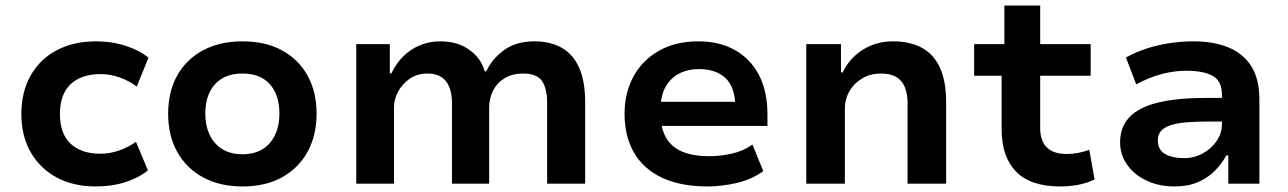

<svg xmlns="http://www.w3.org/2000/svg" viewBox="-20 -662 4642 692"><path d="M325 10Q244 10 184 -22.5Q124 -55 90.5 -113.5Q57 -172 57 -251Q57 -331 90.5 -390Q124 -449 184.5 -481Q245 -513 326 -513Q384 -513 434 -496.5Q484 -480 515 -454L473 -350Q445 -371 411 -383Q377 -395 343 -395Q273 -395 234.5 -358.5Q196 -322 196 -251Q196 -180 234.5 -144Q273 -108 342 -108Q377 -108 410.5 -120Q444 -132 470 -151L513 -48Q482 -22 433 -6Q384 10 325 10Z M854 10Q772 10 711.5 -23Q651 -56 618.5 -115Q586 -174 586 -252Q586 -331 618.5 -389.5Q651 -448 711.5 -480.5Q772 -513 854 -513Q937 -513 996.5 -480.5Q1056 -448 1088.5 -389.5Q1121 -331 1121 -253Q1121 -174 1088.5 -115Q1056 -56 996.5 -23Q937 10 854 10ZM854 -106Q917 -106 952 -146Q987 -186 987 -253Q987 -320 952.5 -358.5Q918 -397 854 -397Q790 -397 755 -358.5Q720 -320 720 -253Q720 -186 755.5 -146Q791 -106 854 -106Z M1264 0V-503H1385V-398H1391Q1406 -431 1431.5 -457Q1457 -483 1491.5 -498Q1526 -513 1567 -513Q1629 -513 1671.5 -482.5Q1714 -452 1727 -405H1733Q1752 -448 1795.5 -480.5Q1839 -513 1906 -513Q1964 -513 2005 -489.5Q2046 -466 2067.5 -417.5Q2089 -369 2089 -294V0H1952V-290Q1952 -343 1933.5 -370Q1915 -397 1865 -397Q1827 -397 1799.5 -380.5Q1772 -364 1757.5 -336Q1743 -308 1743 -273V0H1609V-290Q1609 -342 1587 -369.5Q1565 -397 1521 -397Q1484 -397 1457 -378.5Q1430 -360 1415 -332Q1400 -304 1400 -275V0Z M2530 10Q2433 10 2366 -21.5Q2299 -53 2265 -112Q2231 -171 2231 -252Q2231 -326 2262.5 -385Q2294 -444 2354 -478.5Q2414 -513 2498 -513Q2573 -513 2629 -481.5Q2685 -450 2715.5 -391.5Q2746 -333 2746 -250V-208H2339V-295H2645L2630 -276Q2630 -347 2595.5 -380Q2561 -413 2499 -413Q2459 -413 2428 -397Q2397 -381 2379 -349.5Q2361 -318 2361 -270V-254Q2361 -199 2381 -165Q2401 -131 2440 -115Q2479 -99 2536 -99Q2575 -99 2616.5 -108Q2658 -117 2692 -141L2731 -45Q2689 -15 2635 -2.5Q2581 10 2530 10Z M2886 0V-503H3011V-401H3017Q3043 -454 3091 -483.5Q3139 -513 3198 -513Q3260 -513 3303 -489.5Q3346 -466 3368 -417.5Q3390 -369 3390 -294V0H3251V-289Q3251 -323 3241.5 -347Q3232 -371 3211 -384Q3190 -397 3155 -397Q3118 -397 3088.5 -380Q3059 -363 3042 -334Q3025 -305 3025 -270V0Z M3801 10Q3694 10 3642 -43.5Q3590 -97 3590 -196V-389H3491V-503H3600V-642H3729V-503H3911V-389H3729V-201Q3729 -154 3753 -130.5Q3777 -107 3825 -107Q3846 -107 3866.5 -111Q3887 -115 3906 -122L3925 -15Q3898 -2 3866.5 4Q3835 10 3801 10Z M4213 10Q4157 10 4112.5 -11Q4068 -32 4042.5 -68Q4017 -104 4017 -149Q4017 -204 4050.5 -239.5Q4084 -275 4152.5 -292Q4221 -309 4326 -309H4403V-224H4335Q4289 -224 4255 -221Q4221 -218 4198.5 -210.5Q4176 -203 4164.5 -190Q4153 -177 4153 -156Q4153 -122 4179.5 -107Q4206 -92 4248 -92Q4284 -92 4315 -109Q4346 -126 4365 -154Q4384 -182 4384 -214V-320Q4384 -370 4351 -388.5Q4318 -407 4255 -407Q4214 -407 4170 -396Q4126 -385 4075 -358L4038 -455Q4075 -475 4114 -487.5Q4153 -500 4195.5 -506.5Q4238 -513 4282 -513Q4353 -513 4406.5 -491.5Q4460 -470 4489.5 -424Q4519 -378 4519 -303V0H4407V-102H4400Q4383 -71 4357.5 -45.5Q4332 -20 4296.5 -5Q4261 10 4213 10Z"/></svg>

Font: Nunito Sans 6pt
Style: Bold
Weight: 700
Version: Version 3.101;gftools[0.9.27]